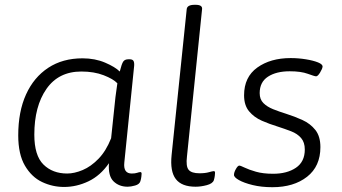

<svg xmlns="http://www.w3.org/2000/svg" viewBox="-20 -772 1424 800"><path d="M247 7Q199 7 155.5 -13.5Q112 -34 84 -81.5Q56 -129 56 -208Q56 -307 88.5 -378.5Q121 -450 181 -489.5Q241 -529 324 -529Q376 -529 418 -511Q460 -493 479 -474Q487 -506 493.5 -515.5Q500 -525 515 -525H520Q532 -525 536 -518.5Q540 -512 539 -498L498 -95Q493 -49 529 -49Q543 -49 551.5 -52Q560 -55 565 -55Q570 -55 570 -48Q570 -45 569 -36Q568 -27 565 -17Q561 -4 543 1Q525 6 512 6Q476 6 453 -16.5Q430 -39 434 -92Q398 -40 348.5 -16.5Q299 7 247 7ZM260 -49Q290 -49 324.5 -63.5Q359 -78 390.5 -110.5Q422 -143 443 -196L461 -367Q463 -380 465 -396Q467 -412 469 -425Q452 -443 412 -458.5Q372 -474 319 -474Q224 -474 173.5 -401.5Q123 -329 123 -211Q123 -124 161 -86.5Q199 -49 260 -49Z M795 6Q737 6 712.5 -26Q688 -58 695 -126L758 -734Q760 -752 791 -752H795Q824 -752 822 -734L759 -120Q754 -79 766 -64.5Q778 -50 811 -50Q835 -50 850.5 -54.5Q866 -59 871 -59Q876 -59 876 -52Q876 -48 875 -39.5Q874 -31 871 -21Q866 -7 841.5 -0.5Q817 6 795 6Z M1115 8Q1069 8 1032.5 -1Q996 -10 975 -22Q954 -34 955 -44Q955 -54 963 -68Q971 -82 977 -82Q982 -82 999.5 -73.5Q1017 -65 1046.5 -56.5Q1076 -48 1118 -48Q1176 -48 1213 -73Q1250 -98 1250 -149Q1250 -179 1234.5 -197Q1219 -215 1193 -225Q1167 -235 1136 -245Q1103 -255 1071 -269Q1039 -283 1018 -308Q997 -333 997 -375Q997 -451 1052 -490.5Q1107 -530 1191 -530Q1223 -530 1254 -525Q1285 -520 1305 -512Q1325 -504 1324 -494Q1323 -485 1313.5 -469.5Q1304 -454 1297 -454Q1291 -454 1262.5 -464.5Q1234 -475 1187 -475Q1131 -475 1096.5 -452.5Q1062 -430 1062 -384Q1062 -358 1077.5 -342.5Q1093 -327 1118 -317Q1143 -307 1172 -298Q1207 -287 1240 -272Q1273 -257 1294 -230.5Q1315 -204 1315 -159Q1315 -79 1259.5 -35.5Q1204 8 1115 8Z"/></svg>

Font: Asap Semi Expanded Semi Expanded Light
Style: Italic
Weight: 300
Width: 6
Italic angle: -6°
Designer: Pablo Cosgaya
Foundry: Omnibus-Type
Version: Version 3.001; ttfautohint (v1.8.4.7-5d5b)